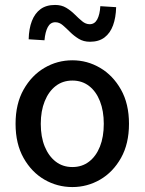

<svg xmlns="http://www.w3.org/2000/svg" viewBox="-20 -745 586 777"><path d="M273 12Q212 12 160 -18Q108 -48 75.5 -105.5Q43 -163 43 -244Q43 -325 75.5 -382.5Q108 -440 160 -470.5Q212 -501 273 -501Q333 -501 385 -470.5Q437 -440 469.5 -382.5Q502 -325 502 -244Q502 -163 469.5 -105.5Q437 -48 385 -18Q333 12 273 12ZM273 -69Q312 -69 340.5 -91Q369 -113 384.5 -152Q400 -191 400 -244Q400 -296 384.5 -335.5Q369 -375 340.5 -397Q312 -419 273 -419Q234 -419 205.5 -397Q177 -375 161 -335.5Q145 -296 145 -244Q145 -191 161 -152Q177 -113 205.5 -91Q234 -69 273 -69ZM344 -576Q318 -576 298.5 -588Q279 -600 263.5 -615.5Q248 -631 234 -643Q220 -655 204 -655Q184 -655 173.5 -635.5Q163 -616 160 -582L96 -586Q97 -629 109 -660Q121 -691 144 -708Q167 -725 203 -725Q229 -725 248 -713.5Q267 -702 282.5 -686.5Q298 -671 312.5 -659Q327 -647 343 -647Q363 -647 373.5 -666.5Q384 -686 386 -720L450 -716Q449 -674 437.5 -642.5Q426 -611 403 -593.5Q380 -576 344 -576Z"/></svg>

Font: Source Sans 3 ExtraLight Medium
Style: Regular
Weight: 500
Version: Version 3.052;hotconv 1.1.0;makeotfexe 2.6.0